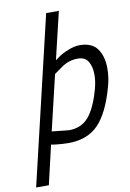

<svg xmlns="http://www.w3.org/2000/svg" viewBox="-101 -777 714 1057"><g transform="rotate(-10 256.5 -248.0)"><path d="M234 -716H305L242 -451Q244 -452 264.5 -467Q285 -482 320 -496Q355 -510 384 -510Q453 -510 483 -467.5Q513 -425 513 -359Q513 -306 499 -258Q460 -116 398.5 -53Q337 10 232 10Q201 10 168 6.5Q135 3 135 1L84 220H13ZM426 -259Q437 -299 437 -337Q437 -381 419.5 -410Q402 -439 362 -439Q310 -439 268 -408.5Q226 -378 224 -377L151 -69L246 -59Q316 -59 357 -107.5Q398 -156 426 -259Z"/></g></svg>

Font: Cairo
Style: Italic
Weight: 400
Italic angle: -13°
Designer: Mohamed Gaber, Accademia di Belle Arti di Urbino and others
Foundry: Kief Type Foundry, Accademia di Belle Arti di Urbino and others
Version: Version 3.011